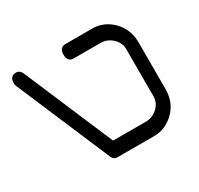

<svg xmlns="http://www.w3.org/2000/svg" viewBox="-119 -675 850 820"><g transform="rotate(-30 306.0 -265.0)"><path d="M423 0H242Q223 0 215 -20L20 -478Q16 -487 16 -495Q16 -530 47 -530Q65 -530 74 -510L261 -71H423Q454 -71 478 -92Q505 -115 505 -150V-380Q505 -415 478 -438Q454 -459 423 -459H291Q261 -459 261 -494Q261 -530 291 -530H423Q479 -530 521 -489Q565 -445 565 -380V-150Q565 -83 520 -40Q478 0 423 0Z"/></g></svg>

Font: LuenTai2017
Style: Regular
Weight: 400
Designer: LuenTai
Foundry: Microsoft Corpration
Version: Version 1.00 November 27, 2016, initial release